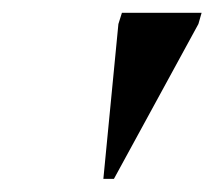

<svg xmlns="http://www.w3.org/2000/svg" viewBox="-20 -735 335 300"><path d="M141.5 -455.5 165 -697.5 170.5 -715H295L290 -697.5L158 -455.5Z"/></svg>

Font: Newsreader 72pt Medium
Style: Italic
Weight: 500
Italic angle: -17°
Designer: Hugues Gentile
Foundry: Production Type
Version: Version 1.003; ttfautohint (v1.8.3)